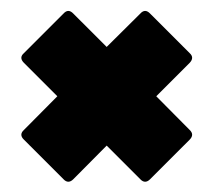

<svg xmlns="http://www.w3.org/2000/svg" viewBox="-20 -514 400 360"><path d="M99 -178 25 -252Q15 -261.5 25 -270.5L87.5 -333.5L25 -396Q15 -406 25 -414.5L99 -488.5Q108 -498.5 117.5 -488.5L180 -426L243 -488.5Q252 -498.5 261.5 -488.5L335.5 -414.5Q345 -406 335.5 -396L273 -333.5L335.5 -270.5Q345 -261.5 335.5 -252L261.5 -178Q252 -168.5 243 -178L180 -241L117.5 -178Q108 -168.5 99 -178Z"/></svg>

Font: Jaro 24pt
Style: Regular
Weight: 400
Designer: Agyei Archer, Celine Hurka, Mirko Velimirović
Version: Version 1.000